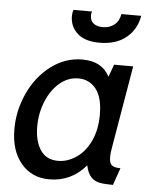

<svg xmlns="http://www.w3.org/2000/svg" viewBox="-52 -747 643 801"><g transform="rotate(5 270.0 -346.5)"><path d="M21 -186Q21 -265 54.5 -337.5Q88 -410 147.5 -455Q207 -500 279 -500Q361 -500 393 -438L412 -490H492L433 -143Q429 -122 429 -104Q429 -80 439.5 -71Q450 -62 476 -62L451 10Q416 10 395 6Q374 2 359 -13.5Q344 -29 337 -62Q276 10 184 10Q110 10 65.5 -43.5Q21 -97 21 -186ZM371 -277Q371 -349 343 -384.5Q315 -420 269 -420Q226 -420 191 -390.5Q156 -361 135.5 -311.5Q115 -262 115 -205Q115 -145 139.5 -107.5Q164 -70 214 -70Q253 -70 289.5 -94.5Q326 -119 348.5 -166Q371 -213 371 -277ZM219 -677Q219 -691 223 -703H301Q298 -696 298 -686Q298 -665 312 -653.5Q326 -642 351 -642Q379 -642 399 -657.5Q419 -673 424 -703H507Q498 -647 455.5 -611.5Q413 -576 343 -576Q282 -576 250.5 -604.5Q219 -633 219 -677Z"/></g></svg>

Font: Cabin
Style: Italic
Weight: 400
Italic angle: -7°
Designer: Pablo Impallari
Foundry: Pablo Impallari. http://www.impallari.com Igino Marini. http://www.ikern.com
Version: Version 2.200